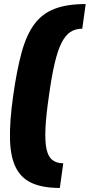

<svg xmlns="http://www.w3.org/2000/svg" viewBox="-20 -825 444 950"><path d="M276 105Q193 105 139.5 81.5Q86 58 59 5.5Q32 -47 29.5 -134.5Q27 -222 45 -350Q63 -478 87 -565.5Q111 -653 150 -705.5Q189 -758 250.5 -781.5Q312 -805 404 -805L387 -683Q353 -683 328 -666.5Q303 -650 284 -612Q265 -574 250 -509.5Q235 -445 222 -350Q208 -255 205 -190.5Q202 -126 210 -88Q218 -50 239 -33.5Q260 -17 293 -17Z"/></svg>

Font: Pathway Extreme Condensed ExtraBold
Style: Italic
Weight: 800
Width: 3
Italic angle: -8°
Version: Version 1.001;gftools[0.9.26]